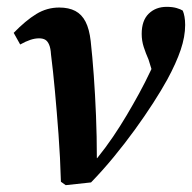

<svg xmlns="http://www.w3.org/2000/svg" viewBox="-20 -531 561 561"><path d="M158 0Q156 -71 151 -138Q146 -205 140.5 -265Q135 -325 129 -372Q128 -390 123.5 -400.5Q119 -411 112 -415Q105 -419 94 -419Q82 -419 68.5 -414.5Q55 -410 39 -401L20 -435Q55 -471 86 -490Q117 -509 153 -509Q181 -509 200 -499Q219 -489 230 -467.5Q241 -446 245 -411Q250 -366 254 -310.5Q258 -255 260.5 -193.5Q263 -132 263 -69H264Q289 -100 310 -131Q331 -162 350 -194Q369 -226 386.5 -258Q404 -290 420 -324Q428 -340 433.5 -355.5Q439 -371 444 -386L431 -302L414 -357Q406 -375 400 -393.5Q394 -412 394 -432Q394 -471 414.5 -491Q435 -511 467 -511Q484 -511 496 -507.5Q508 -504 514 -500Q517 -493 519 -482.5Q521 -472 521 -458Q521 -424 508 -385.5Q495 -347 469 -299Q452 -268 427.5 -230Q403 -192 374 -152Q345 -112 312.5 -72.5Q280 -33 246 2L172 10Z"/></svg>

Font: Source Serif 4 SemiBold
Style: Italic
Weight: 600
Italic angle: -12°
Designer: Frank Grießhammer
Foundry: Adobe Systems Incorporated
Version: Version 4.004;hotconv 1.0.116;makeotfexe 2.5.65601